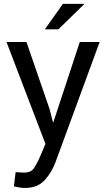

<svg xmlns="http://www.w3.org/2000/svg" viewBox="-20 -742 540 976"><path d="M277 -593H208L300 -722.5H409.5ZM106 213.5Q94.5 213.5 77.2 210.8Q60 208 50.5 205.5L59.5 133L101.5 135.5Q134.5 135.5 149.5 116.8Q164.5 98 187 46.5L211 -10.5L13 -528.5H114.5L231 -190.5L249.5 -120H251L385.5 -528.5H486.5L262.5 81.5Q242.5 135.5 206.5 174.5Q170.5 213.5 106 213.5Z"/></svg>

Font: Roberto Sans
Style: Regular
Weight: 400
Designer: Google (font) & Cristiano Sobral (main changes)
Version: Version 1.500; ttfautohint (v1.8.4.7-5d5b-dirty)